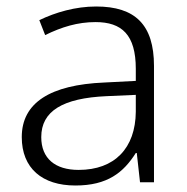

<svg xmlns="http://www.w3.org/2000/svg" viewBox="-20 -561 576 591"><path d="M276 -541C212 -541 151 -523 101 -499L119 -453C170 -478 219 -493 274 -493C355 -493 398 -454 398 -349V-312L301 -307C135 -300 47 -245 47 -139C47 -43 110 10 212 10C311 10 360 -30 398 -90H401L411 0H454V-358C454 -485 396 -541 276 -541ZM308 -265 398 -269V-217C397 -105 333 -38 222 -38C150 -38 107 -73 107 -139C107 -219 173 -259 308 -265Z"/></svg>

Font: Noto Sans Gujarati Light
Style: Regular
Weight: 300
Designer: Jelle Bosma - Monotype Design Team, Universal Thirst
Foundry: Monotype Imaging Inc.
Version: Version 2.106